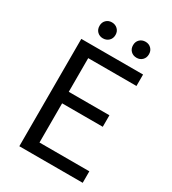

<svg xmlns="http://www.w3.org/2000/svg" viewBox="-215 -1023 1019 1136"><g transform="rotate(30 294.5 -454.5)"><path d="M100.6 0V-733.4H522.6V-655.2H193V-425.1H470.7V-346.4H193V-78.6H533.6V0ZM209.1 -799.8Q185.9 -799.8 170.5 -815Q155.2 -830.1 155.2 -854.6Q155.2 -878.6 170.5 -893.7Q185.9 -908.9 209.1 -908.9Q232.7 -908.9 248.6 -893.7Q264.4 -878.6 264.4 -854.6Q264.4 -830.1 248.6 -815Q232.7 -799.8 209.1 -799.8ZM439.3 -799.8Q415.1 -799.8 399.7 -815Q384.3 -830.1 384.3 -854.6Q384.3 -878.6 399.7 -893.7Q415.1 -908.9 439.3 -908.9Q462.2 -908.9 477.6 -893.7Q493 -878.6 493 -854.6Q493 -830.1 477.6 -815Q462.2 -799.8 439.3 -799.8Z"/></g></svg>

Font: Noto Sans KR Thin
Style: Regular
Weight: 100
Designer: Ryoko NISHIZUKA 西塚涼子 (kana, bopomofo & ideographs); Paul D. Hunt (Latin, Greek & Cyrillic); Sandoll Communications 산돌커뮤니
Foundry: Adobe
Version: Version 2.004-H2;hotconv 1.0.118;makeotfexe 2.5.65603